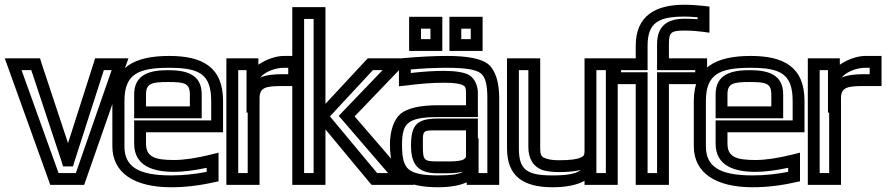

<svg xmlns="http://www.w3.org/2000/svg" viewBox="-86 -755 3739 810"><path d="M421 -509H334H315L310 -492L201 -151L88 -492L83 -509H65H-31H-66L-54 -476L120 8L126 25H144H252H269L275 8L444 -476L456 -509H421ZM385 -459 234 -25H161L5 -459H46L175 -70L180 -53H199H204H222L227 -70L352 -459H385Z M628 -519C485 -519 388 -474 388 -329V-138C388 -26 480 35 636 35C694 35 755 28 816 14L836 10V-10V-79V-111L804 -103C743 -88 692 -80 648 -80C569 -80 530 -92 530 -149V-197H830H855V-222V-329C855 -473 767 -519 628 -519ZM628 -469C754 -469 805 -443 805 -329V-247H505H480V-222V-149C480 -54 561 -30 648 -30C687 -30 734 -36 786 -47V-30C734 -20 685 -15 636 -15C495 -15 439 -53 439 -138V-329C439 -442 496 -469 628 -469ZM623 -409C692 -409 715 -404 715 -357V-306H530V-357C530 -403 554 -409 623 -409ZM623 -459C549 -459 480 -443 480 -357V-281V-256H505H740H765V-281V-357C765 -443 698 -459 623 -459Z M1004 -482V-484V-509H979H894H869V-484V0V25H894H984H1009V0V-341C1009 -386 1035 -392 1105 -392H1155H1180V-417V-494V-519H1155H1111C1079 -519 1037 -505 1004 -482ZM959 -280V-25H919V-459H954V-405V-280H959ZM1012 -428C1031 -452 1075 -469 1111 -469H1130V-442H1105C1071 -442 1038 -439 1012 -428Z M1551 -25H1505L1306 -264L1487 -459H1528L1358 -282L1343 -266L1358 -249L1551 -25ZM1287 0V-209L1474 16L1482 25H1494H1606H1660L1624 -16L1410 -264L1605 -467L1645 -509H1587H1477H1466L1458 -501L1287 -317V-700V-725H1262H1172H1147V-700V0V25H1172H1262H1287V0ZM1237 -25H1197V-675H1237V-25Z M2020 0V-342C2020 -408 2004 -459 1974 -484C1945 -508 1884 -519 1801 -519C1747 -519 1686 -516 1619 -510L1597 -508V-485V-419V-391L1625 -394C1685 -402 1739 -406 1788 -406C1831 -406 1855 -402 1868 -395C1877 -390 1880 -384 1880 -363V-311H1760C1688 -311 1633 -299 1604 -275C1575 -250 1559 -202 1559 -144C1559 -78 1576 -26 1607 -1C1638 23 1692 35 1762 35C1811 35 1853 28 1883 14V25H1908H1995H2020V0ZM1698 -141C1698 -208 1694 -205 1766 -205H1880V-98C1880 -72 1829 -74 1777 -74H1759C1701 -74 1698 -80 1698 -141ZM1648 -141C1648 -64 1675 -24 1759 -24H1777C1801 -24 1837 -23 1868 -31C1852 -20 1819 -15 1762 -15C1698 -15 1660 -23 1639 -40C1619 -56 1610 -86 1610 -144C1610 -194 1618 -221 1637 -236C1656 -253 1694 -261 1760 -261H1905H1930V-286V-363C1930 -395 1916 -425 1892 -439C1872 -450 1835 -456 1788 -456C1745 -456 1698 -453 1647 -447V-462C1703 -467 1754 -469 1801 -469C1880 -469 1924 -461 1943 -445C1961 -430 1970 -400 1970 -342V-25H1933V-46V-171H1930V-230V-255H1905H1766C1675 -255 1648 -232 1648 -141ZM1780 -565V-659V-684H1755H1665H1640V-659V-565V-540H1665H1755H1780V-565ZM1730 -590H1690V-634H1730V-590ZM1950 -565V-659V-684H1925H1835H1810V-659V-565V-540H1835H1925H1950V-565ZM1900 -590H1860V-634H1900V-590Z M2246 35C2301 35 2347 26 2380 8V25H2405H2495H2520V0V-484V-509H2495H2405H2380V-484V-119C2380 -101 2377 -96 2365 -91C2349 -83 2320 -79 2272 -79C2250 -79 2235 -81 2222 -85C2197 -92 2193 -99 2193 -134V-484V-509H2168H2078H2053V-484V-129C2053 -10 2123 35 2246 35ZM2430 -119V-184V-459H2470V-25H2430V-59V-119ZM2246 -15C2138 -15 2103 -37 2103 -129V-459H2143V-134C2143 -86 2164 -49 2208 -36C2225 -32 2247 -29 2272 -29C2309 -29 2341 -32 2364 -38C2345 -22 2308 -15 2246 -15Z M2804 -626C2831 -626 2856 -624 2878 -621L2907 -617V-646V-705V-727L2884 -730C2856 -733 2827 -735 2801 -735C2680 -735 2596 -689 2596 -562V-509H2509H2484V-484V-425V-400H2509H2596V0V25H2621H2711H2736V0V-400H2872H2897V-425V-484V-509H2872H2736V-568C2736 -620 2745 -626 2804 -626ZM2804 -676C2731 -676 2686 -648 2686 -568V-484V-459H2711H2847V-450H2711H2686V-425V-25H2646V-425V-450H2621H2534V-459H2621H2646V-484V-562C2646 -660 2693 -685 2801 -685C2819 -685 2837 -684 2857 -682V-674C2840 -675 2822 -676 2804 -676Z M3081 -519C2938 -519 2841 -474 2841 -329V-138C2841 -26 2933 35 3089 35C3147 35 3208 28 3269 14L3289 10V-10V-79V-111L3257 -103C3196 -88 3145 -80 3101 -80C3022 -80 2983 -92 2983 -149V-197H3283H3308V-222V-329C3308 -473 3220 -519 3081 -519ZM3081 -469C3207 -469 3258 -443 3258 -329V-247H2958H2933V-222V-149C2933 -54 3014 -30 3101 -30C3140 -30 3187 -36 3239 -47V-30C3187 -20 3138 -15 3089 -15C2948 -15 2892 -53 2892 -138V-329C2892 -442 2949 -469 3081 -469ZM3076 -409C3145 -409 3168 -404 3168 -357V-306H2983V-357C2983 -403 3007 -409 3076 -409ZM3076 -459C3002 -459 2933 -443 2933 -357V-281V-256H2958H3193H3218V-281V-357C3218 -443 3151 -459 3076 -459Z M3457 -482V-484V-509H3432H3347H3322V-484V0V25H3347H3437H3462V0V-341C3462 -386 3488 -392 3558 -392H3608H3633V-417V-494V-519H3608H3564C3532 -519 3490 -505 3457 -482ZM3412 -280V-25H3372V-459H3407V-405V-280H3412ZM3465 -428C3484 -452 3528 -469 3564 -469H3583V-442H3558C3524 -442 3491 -439 3465 -428Z"/></svg>

Font: Gamestation DisplayOutline
Style: Regular
Weight: 400
Designer: Jonas Hecksher
Foundry: Jonas Hecksher, Playtypeª, e-types AS
Version: Version 1.003